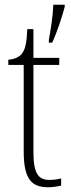

<svg xmlns="http://www.w3.org/2000/svg" viewBox="-20 -780 300 810"><path d="M186 -612V-600H200C220 -642 242 -709 253 -751V-760H205C203 -713 195 -660 186 -612ZM183 10C201 10 221 7 238 3V-27C220 -23 206 -21 188 -21C142 -21 121 -48 121 -139V-506H230V-536H121V-657H95C93 -605 88 -573 72 -553C60 -539 41 -530 15 -528V-506H80V-142C80 -28 110 10 183 10Z"/></svg>

Font: Noto Serif Devanagari Condensed ExtraLight
Style: Regular
Weight: 200
Width: 3
Designer: Universal Thirst, Indian Type Foundry and the Monotype Design Team
Foundry: Monotype Imaging Inc.
Version: Version 2.004